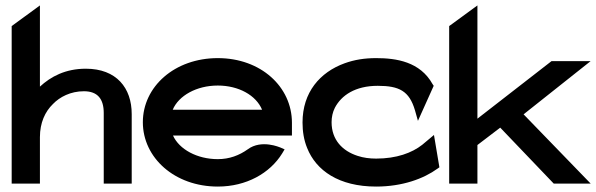

<svg xmlns="http://www.w3.org/2000/svg" viewBox="-20 -676 2195 707"><path d="M127 0V-171C127 -224 146 -265 175 -293C200 -319 240 -340 289 -340C340 -340 362 -311 362 -260V0H465V-256C465 -352 409 -423 296 -423C221 -423 167 -394 127 -357V-656L23 -580V0Z M782 11C887 11 974 -38 1019 -111L1028 -126L1012 -133C1011 -133 943 -164 892 -126C861 -104 825 -90 782 -90C706 -90 640 -126 617 -177H1055V-224C1055 -356 941 -462 782 -462C623 -462 506 -357 506 -226C506 -95 623 11 782 11ZM782 -361C859 -361 923 -325 945 -272H616C638 -324 704 -361 782 -361Z M1111 -131C1144 -48 1228 11 1365 11C1462 11 1540 -18 1591 -55L1598 -60L1578 -179L1535 -143C1497 -113 1440 -92 1365 -92C1341 -92 1318 -95 1297 -102C1241 -120 1201 -161 1201 -226C1201 -245 1205 -263 1213 -279C1237 -325 1288 -360 1371 -360C1450 -360 1487 -341 1508 -270L1519 -231L1577 -360L1573 -366C1527 -449 1439 -462 1365 -462C1322 -462 1285 -456 1249 -443C1158 -410 1094 -336 1094 -225C1094 -192 1099 -160 1111 -131Z M1738 0V-142L1822 -206L2019 0H2155L1908 -255L2155 -451H2011L1738 -239V-656L1634 -580V0Z"/></svg>

Font: Charger Pro
Style: BlkExt
Weight: 900
Designer: Jasper
Foundry: Cannot Into Space Fonts
Version: Version 1.09